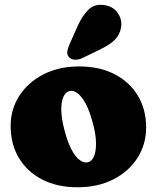

<svg xmlns="http://www.w3.org/2000/svg" viewBox="-20 -778 664 812"><path d="M315.5 -497Q401 -497 464.5 -464.2Q528 -431.5 563 -373.5Q598 -315.5 598 -239Q598 -167.5 561.5 -110.2Q525 -53 459.5 -19.5Q394 14 307.5 14Q222.5 14 159 -18.5Q95.5 -51 60.2 -109.5Q25 -168 25 -246Q25 -315.5 61.5 -372.5Q98 -429.5 163.2 -463.2Q228.5 -497 315.5 -497ZM353 -92Q369 -96.5 377.8 -117.5Q386.5 -138.5 386 -174.2Q385.5 -210 372.5 -258Q359 -309 342 -340.2Q325 -371.5 307 -384.5Q289 -397.5 272.5 -392.5Q257.5 -388.5 248.2 -368.5Q239 -348.5 239.2 -313Q239.5 -277.5 253 -226Q266.5 -175 283.2 -144Q300 -113 318.2 -100.2Q336.5 -87.5 353 -92ZM307.5 -666Q327.5 -711 354.2 -737.2Q381 -763.5 424 -756Q461 -749.5 479.2 -721.2Q497.5 -693 492 -661.5Q486.5 -631 466.5 -610.5Q446.5 -590 404.5 -569.5L326.5 -531.5Q312.5 -525 297 -525.5Q281.5 -526 272.5 -535.5Q262.5 -546.5 264.5 -559.8Q266.5 -573 273 -588Z"/></svg>

Font: Fraunces SuperSoft
Style: Regular
Weight: 900
Version: Version 1.000;[b76b70a41]